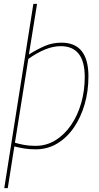

<svg xmlns="http://www.w3.org/2000/svg" viewBox="-20 -760 510 990"><path d="M2 210 152 -740H171L129 -479Q170 -505 210 -522.5Q250 -540 297 -540Q436 -540 436 -366Q436 -290 416.5 -222.5Q397 -155 361 -102.5Q325 -50 275 -20Q225 10 164 10Q131 10 104 5.5Q77 1 54 -5L20 210ZM163 -8Q219 -8 265.5 -36.5Q312 -65 346 -114.5Q380 -164 398.5 -228Q417 -292 417 -363Q417 -522 293 -522Q254 -522 211.5 -504.5Q169 -487 126 -456L57 -24Q77 -18 103.5 -13Q130 -8 163 -8Z"/></svg>

Font: Georama Thin
Style: Italic
Weight: 100
Italic angle: -9°
Designer: Jean-Baptiste Levee
Foundry: Production Type
Version: Version 1.000